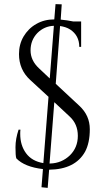

<svg xmlns="http://www.w3.org/2000/svg" viewBox="-20 -808 509 930"><path d="M59 -41C86 -13 129 4 188 11C188 11 181 99 181 99C181 99 211 102 211 102C211 102 218 14 218 14C218 14 218 14 218 14C302 13 360 -16 392 -73C392 -73 392 -73 392 -73C407 -101 415 -137 415 -182C415 -227 398 -264 365 -295C365 -295 250 -402 250 -402C250 -402 271 -682 271 -682C271 -682 271 -682 271 -682C290 -679 306 -674 320 -665C320 -665 320 -665 320 -665C349 -646 364 -618 364 -581C364 -581 373 -581 373 -581C373 -581 373 -704 373 -704C373 -704 335 -704 335 -704C335 -704 335 -704 335 -704C316 -708 295 -711 274 -713C274 -713 279 -787 279 -787C279 -787 249 -788 249 -788C249 -788 243 -714 243 -714C243 -714 243 -714 243 -714C211 -714 182 -707 156 -692C129 -677 109 -656 94 -631C79 -605 72 -577 72 -546C72 -546 72 -546 72 -546C72 -496 90 -454 126 -421C126 -421 215 -339 215 -339C215 -339 190 -18 190 -18C190 -18 190 -18 190 -18C153 -24 125 -40 106 -66C87 -92 78 -123 78 -159C78 -159 78 -159 78 -159C78 -166 78 -173 79 -180C79 -180 70 -180 70 -180C70 -180 70 -180 70 -180C60 -150 55 -122 55 -95C55 -68 56 -50 59 -41C59 -41 59 -41 59 -41ZM241 -683C241 -683 221 -428 221 -428C221 -428 169 -477 169 -477C169 -477 169 -477 169 -477C142 -502 128 -531 128 -564C128 -597 139 -625 161 -648C183 -670 210 -682 241 -683ZM223 -16C223 -16 220 -16 220 -16C220 -16 243 -313 243 -313C243 -313 318 -243 318 -243C318 -243 318 -243 318 -243C344 -219 357 -188 357 -150C357 -112 344 -81 319 -56C293 -31 261 -17 223 -16Z"/></svg>

Font: Cinzel Utterance
Style: Regular
Weight: 500
Designer: Natanael Gama
Foundry: ""
Version: ""